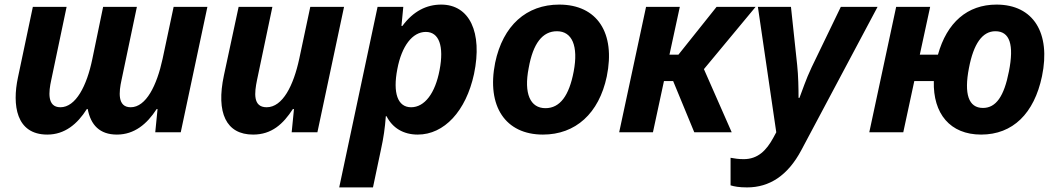

<svg xmlns="http://www.w3.org/2000/svg" viewBox="-20 -576 4599 836"><path d="M186 10C262 10 317 -36 358 -101H362C375 -32 414 10 489 10C565 10 620 -36 662 -101H666L656 0H767L883 -546H736L688 -320C663 -204 616 -109 549 -109C490 -109 498 -177 509 -227L576 -546H429L382 -319C358 -202 310 -109 243 -109C184 -109 192 -177 203 -227L270 -546H123L58 -238C33 -120 49 10 186 10Z M1082 10C1163 10 1213 -36 1255 -101H1260L1250 0H1362L1478 -546H1331L1283 -320C1258 -204 1211 -109 1141 -109C1080 -109 1088 -173 1099 -227L1166 -546H1019L955 -248C920 -84 965 10 1082 10Z M1457 240H1604L1639 74C1650 24 1656 -17 1660 -70H1663C1689 -19 1736 10 1799 10C1914 10 2009 -92 2044 -254C2082 -436 2024 -556 1901 -556C1838 -556 1780 -528 1732 -463H1728L1736 -546H1624ZM1770 -109C1711 -109 1690 -172 1710 -275C1729 -376 1776 -437 1834 -437C1892 -437 1914 -375 1894 -271C1875 -170 1829 -109 1770 -109Z M2344 10C2486 10 2588 -82 2622 -243C2661 -433 2580 -556 2415 -556C2272 -556 2170 -465 2136 -303C2098 -113 2181 10 2344 10ZM2355 -105C2289 -105 2260 -168 2282 -280C2301 -387 2342 -440 2405 -440C2471 -440 2499 -376 2478 -265C2458 -159 2418 -105 2355 -105Z M2676 0H2823L2871 -223H2911L3003 0H3166L3045 -275L3270 -546H3100L2934 -338H2895L2940 -546H2793Z M3233 240C3330 240 3410 189 3469 78L3801 -546H3641L3514 -283C3488 -228 3474 -183 3461 -150H3457C3457 -189 3456 -248 3451 -293L3424 -546H3280L3360 0L3347 24C3317 79 3280 117 3218 117C3195 117 3178 114 3161 111V231C3177 236 3198 240 3233 240Z M3765 0H3913L3961 -223H4046C4042 -81 4117 10 4252 10C4390 10 4483 -82 4517 -244C4556 -432 4480 -556 4319 -556C4192 -556 4103 -478 4064 -338H3985L4030 -546H3882ZM4260 -106C4197 -106 4177 -167 4199 -280C4219 -385 4257 -440 4314 -440C4377 -440 4396 -381 4373 -265C4352 -157 4317 -106 4260 -106Z"/></svg>

Font: Noto Sans
Style: Bold Italic
Weight: 700
Italic angle: -12°
Designer: Monotype Design Team
Foundry: Monotype Imaging Inc.
Version: Version 2.013